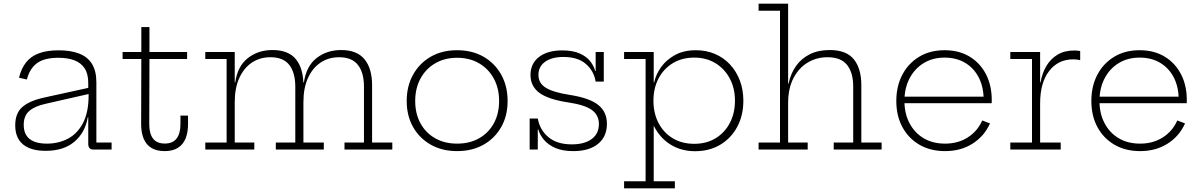

<svg xmlns="http://www.w3.org/2000/svg" viewBox="-20 -810 6500 1040"><path d="M484.5 0Q471.5 0 464.8 -8Q458 -16 458 -30.5V-222L462 -235L460 -294L458 -319V-361Q458 -410.5 438.2 -440.2Q418.5 -470 382.5 -483.5Q346.5 -497 297 -497Q220 -497 180.5 -468Q141 -439 125.5 -379.5L83 -389Q95 -438.5 121 -471.8Q147 -505 190.5 -521.2Q234 -537.5 298 -537.5Q362.5 -537.5 408.2 -520Q454 -502.5 478 -464.2Q502 -426 502 -363.5V-38H584.5V0ZM227.5 7Q147 7 104.8 -27.8Q62.5 -62.5 62.5 -131.5Q62.5 -197 101.5 -230.8Q140.5 -264.5 221 -282L472 -337V-303.5L228 -248Q168.5 -235 138.5 -209Q108.5 -183 108.5 -134Q108.5 -82.5 140.5 -57.2Q172.5 -32 234 -32Q297.5 -32 348.8 -59.2Q400 -86.5 430 -144.5Q460 -202.5 460 -294L471.5 -175H455.5Q441.5 -92 383.2 -42.5Q325 7 227.5 7Z M788.5 -137.5Q788.5 -86.5 808.8 -59.5Q829 -32.5 873 -32.5Q915.5 -32.5 936.5 -59.8Q957.5 -87 957.5 -137.5V-184H998.5V-137.5Q998.5 -91 984.5 -58.2Q970.5 -25.5 942.5 -8.5Q914.5 8.5 872.5 8.5Q828 8.5 800 -8.8Q772 -26 758.2 -58.8Q744.5 -91.5 744.5 -137.5L745.5 -490.5H644V-528.5H745.5V-663.5H789.5V-528.5H993.5V-490.5H789.5Z M1846 0V-38H1951.5V-340.5Q1951.5 -416 1919 -458Q1886.5 -500 1816.5 -500Q1760 -500 1716.5 -471Q1673 -442 1648.2 -387.5Q1623.5 -333 1623.5 -256.5L1611.5 -363.5H1626Q1639 -452 1694.8 -495.5Q1750.5 -539 1828 -539Q1913.5 -539 1954.5 -489Q1995.5 -439 1995.5 -348V-38H2105V0ZM1092 0V-38H1207.5V-490.5H1092V-528.5H1251.5V-38H1357.5V0ZM1474 0V-38H1579.5V-340.5Q1579.5 -416 1547.2 -458Q1515 -500 1444.5 -500Q1388 -500 1344.5 -471Q1301 -442 1276.2 -387.5Q1251.5 -333 1251.5 -256.5L1239.5 -363.5H1254Q1267 -452 1322.8 -495.5Q1378.5 -539 1456 -539Q1542.5 -539 1583 -489Q1623.5 -439 1623.5 -348V-38H1734V0Z M2456 8.5Q2375 8.5 2313.5 -26.2Q2252 -61 2217.5 -122Q2183 -183 2183 -263Q2183 -343.5 2217.5 -405.5Q2252 -467.5 2313.2 -502.8Q2374.5 -538 2456 -538Q2537.5 -538 2599 -502.8Q2660.5 -467.5 2695 -405.5Q2729.5 -343.5 2729.5 -263Q2729.5 -183 2695 -122Q2660.5 -61 2599 -26.2Q2537.5 8.5 2456 8.5ZM2456 -32Q2524 -32 2575.2 -61Q2626.5 -90 2655 -142.2Q2683.5 -194.5 2683.5 -263Q2683.5 -331.5 2655 -384.2Q2626.5 -437 2575.2 -467Q2524 -497 2456 -497Q2388.5 -497 2337.2 -467Q2286 -437 2257.5 -384.2Q2229 -331.5 2229 -263Q2229 -194.5 2257.5 -142.2Q2286 -90 2337.2 -61Q2388.5 -32 2456 -32Z M3085.5 8.5Q3028 8.5 2989 -8.2Q2950 -25 2927.2 -51.8Q2904.5 -78.5 2895.5 -109H2883.5L2893 -168Q2904 -106 2950.8 -67Q2997.5 -28 3077 -28Q3145.5 -28 3184.8 -56.8Q3224 -85.5 3224 -138.5Q3224 -186 3186.5 -213.8Q3149 -241.5 3059.5 -255Q2949.5 -271.5 2901.5 -307.2Q2853.5 -343 2853.5 -403.5Q2853.5 -466 2899.8 -501.5Q2946 -537 3025.5 -537Q3082.5 -537 3119.8 -520.5Q3157 -504 3177 -478.2Q3197 -452.5 3204 -425.5H3216L3206.5 -368Q3196.5 -427 3152.8 -464.2Q3109 -501.5 3031.5 -501.5Q2970 -501.5 2933.2 -475.8Q2896.5 -450 2896.5 -404Q2896.5 -359 2937.2 -334.2Q2978 -309.5 3066 -296Q3174.5 -279 3221 -241.2Q3267.5 -203.5 3267.5 -139.5Q3267.5 -70 3219.5 -30.8Q3171.5 8.5 3085.5 8.5ZM2849 0V-168H2893V0ZM3206.5 -368V-528.5H3250.5V-368Z M3360.5 210V172H3477V-490.5H3360.5V-528.5H3521V-324.5L3519.5 -284V-248.5L3521 -216.5V172H3635.5V210ZM3745 9Q3674.5 9 3619.5 -22.5Q3564.5 -54 3531 -110.8Q3497.5 -167.5 3490.5 -243.5L3519.5 -264Q3519.5 -196.5 3547 -143.8Q3574.5 -91 3624.2 -61Q3674 -31 3740.5 -31Q3806.5 -31 3856 -61Q3905.5 -91 3933.2 -143.8Q3961 -196.5 3961 -264.5Q3961 -332.5 3932.8 -385.2Q3904.5 -438 3855 -468Q3805.5 -498 3740.5 -498Q3674.5 -498 3624.8 -468Q3575 -438 3547.2 -385.2Q3519.5 -332.5 3519.5 -264L3513 -363.5H3523.5Q3532 -405.5 3560.2 -445.5Q3588.5 -485.5 3636 -511.8Q3683.5 -538 3749.5 -538Q3805.5 -538 3852.8 -517.8Q3900 -497.5 3934.2 -460.8Q3968.5 -424 3987.5 -374Q4006.5 -324 4006.5 -264.5Q4006.5 -185 3973.5 -123.2Q3940.5 -61.5 3881.5 -26.2Q3822.5 9 3745 9Z M4249 -38H4355V0H4089V-38H4205V-752H4089V-790H4249ZM4601.5 -38V-342Q4601.5 -416 4568.5 -458Q4535.5 -500 4462.5 -500Q4403 -500 4354.8 -471Q4306.5 -442 4277.8 -386.5Q4249 -331 4249 -250.5L4238 -357H4251.5Q4263 -412.5 4292.2 -453.2Q4321.5 -494 4367.2 -516.5Q4413 -539 4474 -539Q4564.5 -539 4605 -488.8Q4645.5 -438.5 4645.5 -348.5V-38H4755.5V0H4496V-38Z M5099.5 8.5Q5019.5 8.5 4960 -26.2Q4900.5 -61 4867.8 -122Q4835 -183 4835 -263Q4835 -343.5 4867.8 -405.5Q4900.5 -467.5 4959.2 -502.8Q5018 -538 5096.5 -538Q5174.5 -538 5231.8 -503.5Q5289 -469 5320.5 -408.2Q5352 -347.5 5352 -268Q5352 -262.5 5351.8 -258.2Q5351.5 -254 5351.5 -251H5307.5Q5308 -255.5 5308 -260.5Q5308 -265.5 5308 -271.5Q5308 -338 5282.2 -389Q5256.5 -440 5209 -469Q5161.5 -498 5096.5 -498Q5032 -498 4983 -468Q4934 -438 4906.5 -385Q4879 -332 4879 -263Q4879 -195 4906.5 -142.8Q4934 -90.5 4983.2 -61.2Q5032.5 -32 5099 -32Q5169 -32 5221.8 -65.5Q5274.5 -99 5300.5 -157.5L5342.5 -141.5Q5311.5 -72 5247.8 -31.8Q5184 8.5 5099.5 8.5ZM4862.5 -251V-286.5H5337.5L5350 -251Z M5614 -38H5725.5V0H5452.5V-38H5570V-490.5H5452.5V-528.5H5614ZM5831 -484Q5823.5 -486 5814.8 -487.2Q5806 -488.5 5793 -488.5Q5711.5 -488.5 5662.8 -425.2Q5614 -362 5614 -250.5L5602 -364H5616.5Q5624.5 -413 5647.5 -452Q5670.5 -491 5708.2 -513.8Q5746 -536.5 5798 -536.5Q5807.5 -536.5 5814.8 -535.8Q5822 -535 5831 -533.5Z M6156 8.5Q6076 8.5 6016.5 -26.2Q5957 -61 5924.2 -122Q5891.5 -183 5891.5 -263Q5891.5 -343.5 5924.2 -405.5Q5957 -467.5 6015.8 -502.8Q6074.5 -538 6153 -538Q6231 -538 6288.2 -503.5Q6345.5 -469 6377 -408.2Q6408.5 -347.5 6408.5 -268Q6408.5 -262.5 6408.2 -258.2Q6408 -254 6408 -251H6364Q6364.5 -255.5 6364.5 -260.5Q6364.5 -265.5 6364.5 -271.5Q6364.5 -338 6338.8 -389Q6313 -440 6265.5 -469Q6218 -498 6153 -498Q6088.5 -498 6039.5 -468Q5990.5 -438 5963 -385Q5935.5 -332 5935.5 -263Q5935.5 -195 5963 -142.8Q5990.5 -90.5 6039.8 -61.2Q6089 -32 6155.5 -32Q6225.5 -32 6278.2 -65.5Q6331 -99 6357 -157.5L6399 -141.5Q6368 -72 6304.2 -31.8Q6240.5 8.5 6156 8.5ZM5919 -251V-286.5H6394L6406.5 -251Z"/></svg>

Font: Hepta Slab ExtraLight Light
Style: Regular
Weight: 300
Version: Version 1.100